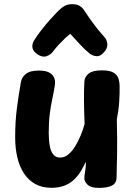

<svg xmlns="http://www.w3.org/2000/svg" viewBox="-20 -889 653 922"><path d="M226.9 12.8Q181.8 12.8 148.9 -5.6Q116.1 -24 94.7 -56.8Q73.3 -89.7 63.1 -133.8Q52.8 -178 52.8 -228.6Q52.8 -304.6 61 -368.5Q69.2 -432.4 80.8 -496.4Q84.3 -517.4 104.1 -533.8Q123.8 -550.2 167.2 -550.2Q210.6 -550.2 229.2 -531.2Q247.8 -512.1 243.9 -482.8Q238.2 -446.1 230.9 -412.7Q223.7 -379.2 218.8 -340.6Q214 -302 214 -249.1Q214.2 -213.2 219.2 -187.1Q224.2 -160.9 236.3 -146.6Q248.4 -132.3 268.8 -132.3Q290.1 -132.3 308.1 -147.3Q326 -162.2 340.8 -186.1Q355.6 -209.9 367.3 -238.4Q379.1 -266.9 386.3 -293.8Q383.9 -350 383.3 -403.7Q382.8 -457.4 385.3 -498.6Q387.1 -520.9 406.4 -536.1Q425.8 -551.2 468.1 -551.2Q506 -551.2 524.2 -540.8Q542.3 -530.3 548.3 -513.1Q554.3 -495.8 554.3 -475.6Q554.6 -459.3 554.2 -440.2Q553.8 -421 552.4 -400.2Q551 -379.4 548.1 -358.1Q545.2 -336.8 541 -316Q543.4 -216.3 542.3 -151.4Q541.2 -86.4 539.7 -36.3Q539.4 -9.4 517.9 1.9Q496.3 13.3 455.3 13.3Q416.1 13.3 400.6 -2Q385.1 -17.3 385.1 -33.1Q385.1 -42.9 387 -54.1Q388.9 -65.2 390.8 -79.6Q392.7 -93.9 391.9 -112Q383.1 -92.9 370.8 -71.3Q358.4 -49.8 339.8 -30.5Q321.2 -11.2 293.7 0.8Q266.1 12.8 226.9 12.8ZM234.2 -641.2Q223.4 -626.4 203.8 -619.3Q184.2 -612.1 160.7 -627.7Q139 -642.3 135.9 -659.2Q132.9 -676 143.4 -694.4Q156.9 -716.7 178.3 -744.1Q199.7 -771.6 222 -796.5Q244.3 -821.4 258.7 -835.8Q275.9 -852.8 290.9 -860.9Q306 -869 326.9 -869Q349.6 -869 363.7 -860Q377.9 -851 388 -833.8Q400.9 -813.7 425.3 -779.8Q449.8 -745.9 481.4 -711.2Q494 -697.7 495.5 -677.2Q497 -656.8 479 -637.8Q461.3 -617.3 443.1 -619.2Q424.9 -621 412.1 -630.7Q389.8 -648.1 364.5 -675.4Q339.2 -702.8 317.4 -726.6Q306 -717.9 291.3 -704Q276.7 -690.1 261.8 -674.1Q247 -658 234.2 -641.2Z"/></svg>

Font: Playpen Sans Deva
Style: Regular
Weight: 400
Designer: Pooja Saxena, Gunjan Panchal, Laura Meseguer, Veronika Burian, José Scaglione
Foundry: TypeTogether
Version: Version 2.000